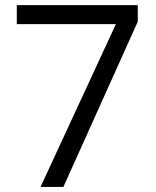

<svg xmlns="http://www.w3.org/2000/svg" viewBox="-20 -734 612 754"><path d="M139.2 0 435.1 -639.2H45.9V-713.9H521V-648.9L229 0Z"/></svg>

Font: f02075841
Style: Regular
Weight: 400
Foundry: Ascender Corporation
Version: Version 1.10